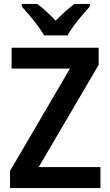

<svg xmlns="http://www.w3.org/2000/svg" viewBox="-20 -957 559 977"><path d="M491 0H31V-87L336 -608H39V-714H482V-627L177 -107H491ZM204 -777Q192 -799 172 -826Q152 -853 130 -879Q108 -905 91 -924V-937H169Q192 -921 215.5 -899Q239 -877 263 -852Q289 -878 311.5 -898.5Q334 -919 359 -937H437V-924Q420 -905 398 -879.5Q376 -854 356 -826.5Q336 -799 323 -777Z"/></svg>

Font: Noto Sans Lao UI SemCond SemBd
Style: Regular
Weight: 600
Width: 4
Designer: Monotype Design Team
Foundry: Monotype Imaging Inc.
Version: Version 2.000; ttfautohint (v1.8.4.7-5d5b)